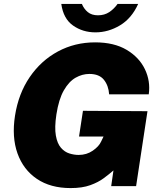

<svg xmlns="http://www.w3.org/2000/svg" viewBox="-20 -949 818 979"><path d="M340 10Q237.5 10 168.2 -36.8Q99 -83.5 69.2 -166.8Q39.5 -250 56.5 -359Q74 -471.5 131.5 -555.8Q189 -640 275.2 -686.5Q361.5 -733 465 -733Q561.5 -733 625.5 -695Q689.5 -657 718.8 -596.2Q748 -535.5 738.5 -468H536.5Q533.5 -512.5 509.8 -542.2Q486 -572 435.5 -572Q399.5 -572 365.5 -552.8Q331.5 -533.5 305.5 -488.2Q279.5 -443 267.5 -365Q257.5 -298.5 264.8 -257.8Q272 -217 290.8 -195.5Q309.5 -174 333.8 -166.5Q358 -159 381 -159Q422 -159 453.2 -180.8Q484.5 -202.5 495.5 -227L508 -253H383L403 -384L732 -382L674 0H547L558.5 -80Q537.5 -61.5 509.2 -40.5Q481 -19.5 440.2 -4.8Q399.5 10 340 10ZM466.5 -784Q402 -784 352.5 -818.8Q303 -853.5 292.5 -929H397.5Q408 -903.5 427.8 -887.2Q447.5 -871 479.5 -871Q512.5 -871 537 -887.2Q561.5 -903.5 579.5 -929H684.5Q651.5 -855.5 592 -819.8Q532.5 -784 466.5 -784Z"/></svg>

Font: Public Sans Black
Style: Italic
Weight: 900
Italic angle: -8°
Designer: The Public Sans project authors (U.S. Web Design System). Libre Franklin designed by Pablo Impallari and Rodrigo Fuenzal
Version: Version 1.007; ttfautohint (v1.8.1) -l 8 -r 50 -G 200 -x 14 